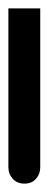

<svg xmlns="http://www.w3.org/2000/svg" viewBox="112 -267 116 458"><g transform="rotate(-90 170.0 -38.0)"><path d="M0 0Q-16 0 -27.5 -10Q-39 -20 -39 -38Q-39 -55 -27.5 -65.5Q-16 -76 0 -76H379V0Z"/></g></svg>

Font: Noto Sans Syriac
Style: Regular
Weight: 400
Designer: Patrick Giasson and the Monotype Design Team
Foundry: Monotype Imaging Inc.
Version: Version 2.000; ttfautohint (v1.8.3) -l 8 -r 50 -G 200 -x 14 